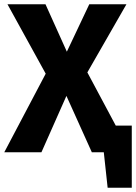

<svg xmlns="http://www.w3.org/2000/svg" viewBox="-24 -713 637 899"><path d="M593 -125V166H480L462 0H406L287 -264L170 0H-4L190 -368L11 -693H189L289 -471L394 -693H568L385 -374L518 -125Z"/></svg>

Font: FiraGOUPP
Style: Bold
Weight: 700
Designer: bBox Type
Foundry: bBox Type GmbH
Version: Version 1.001